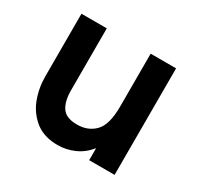

<svg xmlns="http://www.w3.org/2000/svg" viewBox="-120 -660 833 811"><g transform="rotate(30 296.0 -254.5)"><path d="M249.5 11.5Q185.5 11.5 143 -20Q99 -54.5 79.5 -106Q60 -157.5 60 -214.5V-519.5H183.5V-217.5Q183.5 -163.5 203.8 -134Q224 -104.5 277.5 -104.5Q330.5 -104.5 364 -138.8Q397.5 -173 397.5 -261.5V-519.5H521.5V0H397.5V-58.5Q368.5 -22.5 329.5 -5.5Q290.5 11.5 249.5 11.5Z"/></g></svg>

Font: Acari Sans
Style: Bold
Weight: 700
Designer: Alfredo Marco Pradil and Stefan Peev (font) & Cristiano Sobral (main changes)
Foundry: Alfredo Marco Pradil and Stefan Peev (font) & Cristiano Sobral (main changes)
Version: Version 1.063; ttfautohint (v1.8.3)